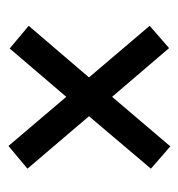

<svg xmlns="http://www.w3.org/2000/svg" viewBox="-4 -592 432 465"><g transform="rotate(-90 212.5 -359.0)"><path d="M91 -163 37 -210 164 -360 37 -509 92 -555 211 -415 328 -552 383 -506 258 -360 383 -213 329 -166 211 -304Z"/></g></svg>

Font: Noto Serif ExtraCondensed Black
Style: Regular
Weight: 900
Width: 2
Designer: Monotype Design Team
Foundry: Monotype Imaging Inc.
Version: Version 2.015; ttfautohint (v1.8.4.7-5d5b)